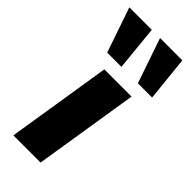

<svg xmlns="http://www.w3.org/2000/svg" viewBox="-248 -815 858 858"><g transform="rotate(45 181.5 -385.5)"><path d="M44 0 123 -496H295L216 0ZM273 -558 200 -771H341L363 -558ZM79 -558 6 -771H148L169 -558Z"/></g></svg>

Font: Nunito Sans 10pt Expanded ExtraBold
Style: Italic
Weight: 800
Width: 7
Italic angle: -9°
Designer: Vernon Adams
Foundry: Vernon Adams
Version: Version 3.101;gftools[0.9.27]